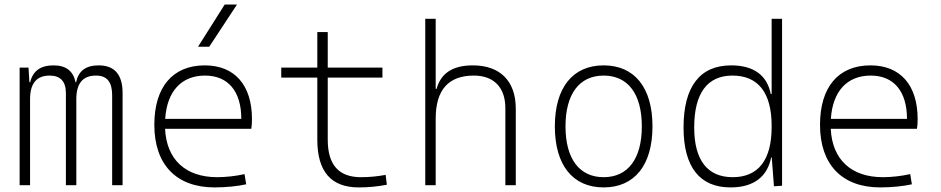

<svg xmlns="http://www.w3.org/2000/svg" viewBox="-20 -815 4142 845"><path d="M473.6 0H519.5V-405.3C519.5 -486.8 484.4 -527.3 414.1 -527.3C357.9 -527.3 325.2 -502.9 314.9 -453.1H312.5C302.2 -502.9 270 -527.3 215.8 -527.3C158.7 -527.3 124.5 -502.9 112.8 -453.1H109.4L105.5 -517.6H66.4V0H112.3V-378.9C112.3 -447.8 141.1 -482.4 198.2 -482.4C246.1 -482.4 270 -456.5 270 -405.3V0H315.9V-378.9C315.9 -447.8 344.2 -482.4 402.3 -482.4C451.2 -482.4 473.6 -454.1 473.6 -395.5Z M924.3 9.8C974.6 9.8 1026.4 4.4 1063.5 -3.9L1056.2 -48.8C1018.1 -40 972.7 -35.2 936 -35.2C795.9 -35.2 712.9 -113.3 706.5 -248H1085.9C1087.9 -258.3 1088.9 -274.4 1088.9 -291C1088.9 -440.4 1012.7 -527.3 881.3 -527.3C740.2 -527.3 659.2 -432.1 659.2 -265.6C659.2 -90.8 755.9 9.8 924.3 9.8ZM707 -292C714.8 -413.1 778.3 -482.4 882.3 -482.4C983.9 -482.4 1042 -413.1 1042 -292ZM851.6 -609.4H900.9L1022.9 -794.9H968.8Z M1558.6 9.8C1603 9.8 1640.6 5.9 1682.6 -2L1677.2 -45.4C1642.6 -39.1 1608.9 -35.2 1568.4 -35.2C1470.7 -35.2 1422.4 -89.8 1422.4 -200.2V-473.6H1663.1V-517.6H1422.4V-673.8H1376.5V-517.6H1217.8V-473.6H1376.5V-200.2C1376.5 -60.1 1437 9.8 1558.6 9.8Z M2204.1 0H2250V-336.9C2250 -458 2181.2 -527.3 2061 -527.3C1973.1 -527.3 1920.4 -493.2 1901.4 -423.8H1897.5V-732.4H1851.6V0H1897.5V-293C1897.5 -419.9 1954.1 -482.4 2065.4 -482.4C2152.8 -482.4 2204.1 -430.7 2204.1 -338.9Z M2636.7 9.8C2772.5 9.8 2851.6 -87.9 2851.6 -258.8C2851.6 -429.7 2772.5 -527.3 2636.7 -527.3C2501 -527.3 2421.9 -429.7 2421.9 -258.8C2421.9 -87.9 2501 9.8 2636.7 9.8ZM2636.7 -35.2C2529.8 -35.2 2468.8 -116.2 2468.8 -258.8C2468.8 -401.4 2529.8 -482.4 2636.7 -482.4C2743.7 -482.4 2804.7 -401.4 2804.7 -258.8C2804.7 -116.2 2743.7 -35.2 2636.7 -35.2Z M3194.8 9.8C3301.3 9.8 3357.4 -40.5 3374 -122.1H3376.5L3386.2 4.9L3421.9 2.4V-732.4H3376V-401.4H3372.1C3356 -484.4 3295.9 -527.3 3197.8 -527.3C3060.1 -527.3 2988.3 -433.6 2988.3 -253.9C2988.3 -80.6 3059.1 9.8 3194.8 9.8ZM3376 -255.9C3376 -110.8 3317.4 -35.2 3204.6 -35.2C3093.3 -35.2 3035.2 -110.4 3035.2 -253.9C3035.2 -404.3 3092.8 -482.4 3203.6 -482.4C3316.9 -482.4 3376 -406.7 3376 -261.2Z M3854 9.8C3904.3 9.8 3956.1 4.4 3993.2 -3.9L3985.8 -48.8C3947.8 -40 3902.3 -35.2 3865.7 -35.2C3725.6 -35.2 3642.6 -113.3 3636.2 -248H4015.6C4017.6 -258.3 4018.6 -274.4 4018.6 -291C4018.6 -440.4 3942.4 -527.3 3811 -527.3C3669.9 -527.3 3588.9 -432.1 3588.9 -265.6C3588.9 -90.8 3685.5 9.8 3854 9.8ZM3636.7 -292C3644.5 -413.1 3708 -482.4 3812 -482.4C3913.6 -482.4 3971.7 -413.1 3971.7 -292Z"/></svg>

Font: Cascadia Code PL ExtraLight
Style: Regular
Weight: 200
Monospace: yes
Designer: Aaron Bell
Foundry: Saja Typeworks
Version: Version 2404.023